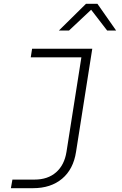

<svg xmlns="http://www.w3.org/2000/svg" viewBox="-20 -805 640 1005"><path d="M37 180 45 135H161Q230 135 273.5 97Q317 59 328 -10L406 -505H141L148 -550H463L378 -10Q364 81 305 130.5Q246 180 153 180ZM288 -645 430 -785H490L588 -645H541L457 -754L341 -645Z"/></svg>

Font: JetBrains Mono NL Thin
Style: Italic
Weight: 100
Italic angle: -9°
Monospace: yes
Designer: Philipp Nurullin, Konstantin Bulenkov
Foundry: JetBrains
Version: Version 2.305; ttfautohint (v1.8.4.7-5d5b)